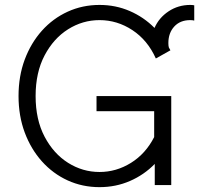

<svg xmlns="http://www.w3.org/2000/svg" viewBox="-20 -751 808 779"><path d="M371.6 -361.3H674.8V0H607.9V-85.9Q564.5 -41.5 507.1 -16.6Q449.7 8.3 383.8 8.3Q314.5 8.3 254.6 -19Q194.8 -46.4 150.1 -96.2Q105.5 -146 80.3 -213.4Q55.2 -280.8 55.2 -361.3Q55.2 -441.9 80.3 -509.3Q105.5 -576.7 150.1 -626.5Q194.8 -676.3 254.6 -703.6Q314.5 -731 383.8 -731Q449.2 -731 506.3 -706.3Q563.5 -681.6 606.9 -637.7Q625 -679.2 664.1 -705.1Q703.1 -731 752 -731Q760.7 -731 768.1 -729.5V-667.5Q761.2 -669.4 752 -669.4Q710.9 -669.4 687 -643.3Q663.1 -617.2 663.1 -576.2Q663.1 -564.9 665 -558.6Q668.5 -552.7 671.4 -546.9L612.3 -513.7Q579.1 -587.9 517.3 -628.7Q455.6 -669.4 383.8 -669.4Q315.4 -669.4 256.3 -632.3Q197.3 -595.2 160.9 -526.1Q124.5 -457 124.5 -361.3Q124.5 -265.6 160.9 -196.5Q197.3 -127.4 256.3 -90.3Q315.4 -53.2 383.8 -53.2Q451.7 -53.2 511.2 -90.1Q570.8 -127 605.5 -194.8V-299.8H371.6Z"/></svg>

Font: Giphurs Light
Style: Regular
Weight: 300
Version: Version 0.920; ttfautohint (v1.8.4.7-5d5b)